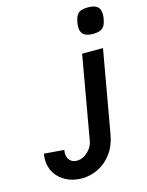

<svg xmlns="http://www.w3.org/2000/svg" viewBox="-142 -895 883 1155"><g transform="rotate(-15 300.0 -318.0)"><path d="M160.5 0.5Q160.5 29 176.5 46.5Q192.5 64 221 64Q245.5 63.5 267.8 49.8Q290 36 305 15.2Q320 -5.5 324 -27L416 -550H546L455 -35Q443.5 31 408.5 78.5Q373.5 126 324.5 150.2Q275.5 174.5 222 174.5Q169.5 174.5 126.8 153.5Q84 132.5 59.5 94.2Q35 56 35 7Q35 -7.5 38.5 -28.5L162.5 -18.5Q160.5 -5.5 160.5 0.5ZM434.5 -710.5Q434.5 -726 437 -739Q442 -766.5 451.2 -781.8Q460.5 -797 477 -803.5Q493.5 -810 521.5 -810Q561.5 -810 579.8 -795Q598 -780 598 -747.5Q598 -732 595.5 -719Q590.5 -691.5 581.2 -676.2Q572 -661 555.5 -654.5Q539 -648 511.5 -648Q471.5 -648 453 -663Q434.5 -678 434.5 -710.5Z"/></g></svg>

Font: JuliaMono ExtraBold
Style: Italic
Weight: 800
Italic angle: -9°
Monospace: yes
Designer: cormullion
Foundry: corm
Version: Version 0.057; ttfautohint (v1.8.4)